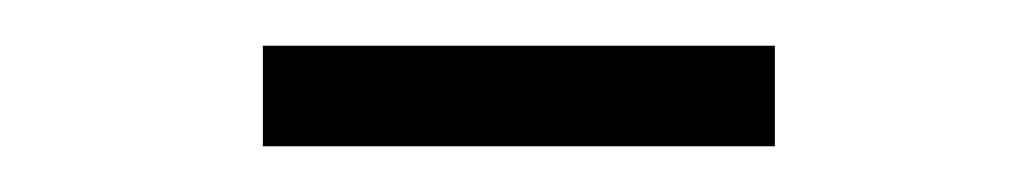

<svg xmlns="http://www.w3.org/2000/svg" viewBox="-20 -273 453 84"><path d="M95 -209V-253H319V-209Z"/></svg>

Font: Dihjauti
Style: Bold
Weight: 700
Designer: T. Christopher White
Version: Version 3.0.0